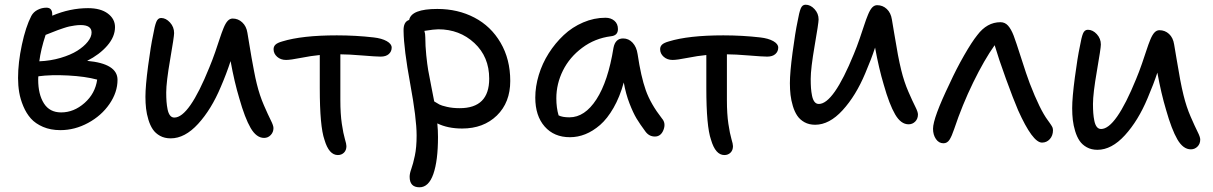

<svg xmlns="http://www.w3.org/2000/svg" viewBox="-20 -588 5180 820"><path d="M237.8 -32.2Q196.3 -32.2 163.8 -46.1Q131.3 -60.1 111.8 -82Q92.3 -104 79.6 -134.3Q66.9 -164.6 62 -193.8Q57.1 -223.1 57.1 -254.9Q57.1 -320.8 73.5 -397.2Q89.8 -473.6 113.8 -520Q123 -537.1 140.9 -546.1Q158.7 -555.2 178.2 -555.2Q203.1 -555.2 203.1 -526.9V-521Q279.3 -553.2 356 -553.2Q409.7 -553.2 440.4 -530.3Q471.2 -507.3 471.2 -472.2Q471.2 -431.2 438.2 -393.1Q405.3 -355 352.1 -328.1Q481.9 -316.4 481.9 -247.1Q481.9 -193.8 447.5 -143.8Q413.1 -93.8 356.2 -63Q299.3 -32.2 237.8 -32.2ZM324.2 -481Q312 -481 298.8 -479Q285.6 -477.1 275.6 -474.9Q265.6 -472.7 250.2 -467.5Q234.9 -462.4 227.1 -459.5Q219.2 -456.5 200.7 -449.2Q182.1 -441.9 174.8 -439Q154.3 -377 147.9 -326.2Q195.8 -328.1 238.8 -340.8Q281.7 -353.5 310.1 -371.3Q338.4 -389.2 354.7 -409.7Q371.1 -430.2 371.1 -449.2Q371.1 -481 324.2 -481ZM143.1 -248Q143.1 -185.1 167.5 -146.5Q191.9 -107.9 241.2 -107.9Q295.4 -107.9 341.1 -148.2Q386.7 -188.5 395 -248Q344.2 -261.7 271 -265.6Q197.8 -269.5 144 -262.2Q143.1 -258.3 143.1 -248Z M709 2.9Q683.1 2.9 663.6 -7.8Q644 -18.6 632.6 -35.6Q621.1 -52.7 613.8 -76.9Q606.4 -101.1 603.8 -124.5Q601.1 -147.9 601.1 -174.8Q601.1 -220.2 612.5 -306.4Q624 -392.6 633.8 -438Q640.6 -477.5 647.5 -494.4Q654.3 -511.2 668 -511.2Q688.5 -511.2 706.1 -491.9Q723.6 -472.7 723.6 -446.8Q723.6 -431.6 706.8 -334.5Q689.9 -237.3 689.9 -192.9Q689.9 -170.4 691.2 -153.8Q692.4 -137.2 695.8 -120.6Q699.2 -104 706.3 -95Q713.4 -85.9 724.6 -85.9Q787.6 -85.9 874 -299.8Q886.7 -330.1 899.2 -366Q911.6 -401.9 918.9 -424.6Q926.3 -447.3 934.8 -468.3Q943.4 -489.3 952.6 -499Q961.9 -508.8 973.6 -508.8Q997.1 -508.8 1014.6 -492.4Q1032.2 -476.1 1036.6 -448.2Q1038.6 -437.5 1044.4 -401.1Q1050.3 -364.7 1054.4 -341.6Q1058.6 -318.4 1064.7 -285.9Q1070.8 -253.4 1076.7 -230Q1088.9 -180.2 1107.2 -138.2Q1125.5 -96.2 1136.7 -74Q1147.9 -51.8 1147.9 -41Q1147.9 -23.4 1136.2 -11.2Q1124.5 1 1107.9 1Q1075.2 1 1050.5 -41.3Q1025.9 -83.5 1002 -168Q981 -237.3 964.8 -327.1Q946.8 -272 922.9 -216.8Q882.8 -121.1 826.2 -59.1Q769.5 2.9 709 2.9Z M1422.9 74.2Q1384.8 74.2 1365.7 8.8Q1345.7 -47.9 1345.7 -211.9V-353Q1309.1 -349.6 1264.9 -340.8Q1220.7 -332 1201.7 -332Q1178.7 -332 1163.6 -345.5Q1148.4 -358.9 1148.4 -377.9Q1148.4 -389.6 1156.7 -397.5Q1165 -405.3 1185.5 -411.1Q1269.5 -437 1418.5 -437Q1499.5 -437 1575.7 -428.2Q1610.4 -424.3 1631.6 -412.4Q1652.8 -400.4 1652.8 -384.8Q1652.8 -368.2 1640.6 -357.2Q1628.4 -346.2 1605.5 -346.2Q1586.4 -346.2 1527.1 -351.1Q1467.8 -356 1433.6 -356V-160.2Q1433.6 -101.6 1439.9 -59.1Q1446.3 -16.6 1452.9 5.4Q1459.5 27.3 1459.5 36.1Q1459.5 53.7 1449 64Q1438.5 74.2 1422.9 74.2Z M1771.5 211.9Q1729.5 211.9 1729.5 167Q1729.5 152.8 1736.8 132.8Q1744.1 112.8 1751.7 77.1Q1759.3 41.5 1759.3 -9.8Q1759.3 -82 1731.9 -230.5Q1704.6 -378.9 1703.6 -455.1Q1702.1 -495.1 1727.5 -502.9Q1736.8 -549.8 1847.7 -549.8Q1935.5 -549.8 2006.1 -512.9Q2076.7 -476.1 2117.9 -405.5Q2159.2 -335 2159.2 -242.2Q2159.2 -150.4 2102.1 -94.7Q2044.9 -39.1 1953.6 -39.1Q1892.6 -39.1 1847.7 -61Q1850.6 -32.2 1850.6 -2.9Q1850.6 98.1 1830.8 155Q1811 211.9 1771.5 211.9ZM1796.4 -428.2Q1796.4 -392.6 1800.5 -352.3Q1804.7 -312 1808.6 -289.1Q1812.5 -266.1 1822.3 -217.3Q1832 -168.5 1834.5 -154.8Q1849.1 -146 1856.9 -141.6Q1864.7 -137.2 1888.9 -131.6Q1913.1 -126 1943.4 -126Q2069.3 -126 2069.3 -252Q2069.3 -345.2 2006.1 -404.1Q1942.9 -462.9 1851.6 -462.9Q1834.5 -462.9 1792.5 -456.1Q1796.4 -444.3 1796.4 -428.2Z M2414.1 -2Q2346.2 -2 2306.2 -47.6Q2266.1 -93.3 2266.1 -170.9Q2266.1 -218.3 2281 -267.6Q2295.9 -316.9 2323.5 -360.4Q2351.1 -403.8 2387.5 -438Q2423.8 -472.2 2470.5 -492.2Q2517.1 -512.2 2565.9 -512.2Q2588.9 -512.2 2604 -499.3Q2619.1 -486.3 2619.1 -463.9Q2619.1 -436 2588.9 -433.1Q2520.5 -424.3 2466.6 -384Q2412.6 -343.8 2384.3 -286.9Q2356 -230 2356 -168Q2356 -127.4 2365.7 -95.2Q2381.8 -86.9 2412.1 -86.9Q2477.5 -86.9 2527.3 -163.8Q2577.1 -240.7 2600.1 -383.8Q2607.9 -423.8 2641.1 -423.8Q2665 -423.8 2681.9 -405.5Q2698.7 -387.2 2703.1 -356.9Q2717.3 -261.2 2738 -202.6Q2758.8 -144 2807.1 -82Q2824.7 -62 2813.7 -33.4Q2802.7 -4.9 2776.9 -4.9Q2752.4 -4.9 2736.8 -25.9Q2712.9 -58.1 2698.5 -82Q2684.1 -106 2668.5 -146.2Q2652.8 -186.5 2644 -235.8Q2627 -173.8 2600.3 -127.4Q2573.7 -81.1 2543 -54.4Q2512.2 -27.8 2480 -14.9Q2447.8 -2 2414.1 -2Z M3073.7 74.2Q3035.6 74.2 3016.6 8.8Q2996.6 -47.9 2996.6 -211.9V-353Q2960 -349.6 2915.8 -340.8Q2871.6 -332 2852.5 -332Q2829.6 -332 2814.5 -345.5Q2799.3 -358.9 2799.3 -377.9Q2799.3 -389.6 2807.6 -397.5Q2815.9 -405.3 2836.4 -411.1Q2920.4 -437 3069.3 -437Q3150.4 -437 3226.6 -428.2Q3261.2 -424.3 3282.5 -412.4Q3303.7 -400.4 3303.7 -384.8Q3303.7 -368.2 3291.5 -357.2Q3279.3 -346.2 3256.3 -346.2Q3237.3 -346.2 3178 -351.1Q3118.7 -356 3084.5 -356V-160.2Q3084.5 -101.6 3090.8 -59.1Q3097.2 -16.6 3103.8 5.4Q3110.4 27.3 3110.4 36.1Q3110.4 53.7 3099.9 64Q3089.4 74.2 3073.7 74.2Z M3461.4 -55.2Q3435.5 -55.2 3416 -65.9Q3396.5 -76.7 3385 -93.8Q3373.5 -110.8 3366.2 -135Q3358.9 -159.2 3356.2 -182.6Q3353.5 -206.1 3353.5 -232.9Q3353.5 -278.3 3365 -364.5Q3376.5 -450.7 3386.2 -496.1Q3393.1 -535.2 3399.7 -551.5Q3406.2 -567.9 3420.4 -567.9Q3441.4 -567.9 3458.7 -549.1Q3476.1 -530.3 3476.1 -504.9Q3476.1 -489.7 3459.2 -392.6Q3442.4 -295.4 3442.4 -251Q3442.4 -228.5 3443.6 -211.9Q3444.8 -195.3 3448.2 -178.7Q3451.7 -162.1 3458.7 -153.1Q3465.8 -144 3477.1 -144Q3539.6 -144 3626.5 -356.9Q3639.2 -387.2 3651.6 -423.3Q3664.1 -459.5 3671.4 -482.2Q3678.7 -504.9 3687.3 -525.6Q3695.8 -546.4 3705.1 -556.2Q3714.4 -565.9 3726.1 -565.9Q3750 -565.9 3767.3 -549.6Q3784.7 -533.2 3789.1 -504.9Q3790 -500.5 3799.1 -445.3Q3808.1 -390.1 3814.9 -354Q3821.8 -317.9 3829.1 -288.1Q3841.3 -238.3 3859.6 -196.3Q3877.9 -154.3 3889.2 -132.1Q3900.4 -109.9 3900.4 -99.1Q3900.4 -80.6 3888.7 -68.8Q3877 -57.1 3860.4 -57.1Q3827.6 -57.1 3803 -99.4Q3778.3 -141.6 3754.4 -226.1Q3733.4 -295.9 3717.3 -384.8Q3701.7 -336.4 3675.3 -274.9Q3635.3 -179.2 3578.6 -117.2Q3522 -55.2 3461.4 -55.2Z M4009.3 23.9Q3989.7 23.9 3977.3 5.9Q3964.8 -12.2 3964.8 -38.1Q3964.8 -84 4036.1 -231.9Q4064 -293 4097.4 -351.3Q4130.9 -409.7 4153.8 -438Q4195.3 -493.2 4252.9 -493.2Q4272 -493.2 4285.2 -478.5Q4298.3 -463.9 4309.1 -436Q4318.8 -410.6 4341.6 -339.1Q4364.3 -267.6 4377.9 -231.9Q4421.4 -119.1 4455.1 -74.2Q4457 -71.3 4461.2 -65.7Q4465.3 -60.1 4466.8 -57.6Q4468.3 -55.2 4470.9 -51.3Q4473.6 -47.4 4474.6 -44.7Q4475.6 -42 4476.3 -38.8Q4477.1 -35.6 4477.1 -32.2Q4477.1 -8.8 4463.6 6.1Q4450.2 21 4430.2 21Q4390.1 21 4328.1 -117.2Q4307.6 -165 4276.1 -251.7Q4244.6 -338.4 4228 -395Q4183.6 -332.5 4136.5 -236.1Q4089.4 -139.6 4055.2 -37.1Q4044.9 -6.3 4035.2 8.8Q4025.4 23.9 4009.3 23.9Z M4667 51.8Q4641.1 51.8 4621.6 41Q4602.1 30.3 4590.6 13.2Q4579.1 -3.9 4571.8 -28.1Q4564.5 -52.2 4561.8 -75.7Q4559.1 -99.1 4559.1 -126Q4559.1 -171.4 4570.6 -257.6Q4582 -343.8 4591.8 -389.2Q4598.6 -428.2 4605.2 -444.6Q4611.8 -460.9 4626 -460.9Q4647 -460.9 4664.3 -442.1Q4681.6 -423.3 4681.6 -397.9Q4681.6 -382.8 4664.8 -285.6Q4647.9 -188.5 4647.9 -144Q4647.9 -121.6 4649.2 -105Q4650.4 -88.4 4653.8 -71.8Q4657.2 -55.2 4664.3 -46.1Q4671.4 -37.1 4682.6 -37.1Q4745.1 -37.1 4832 -250Q4844.7 -280.3 4857.2 -316.4Q4869.6 -352.5 4877 -375.2Q4884.3 -397.9 4892.8 -418.7Q4901.4 -439.5 4910.6 -449.2Q4919.9 -459 4931.6 -459Q4955.6 -459 4972.9 -442.9Q4990.2 -426.8 4994.6 -397.9Q4995.6 -393.6 5004.6 -338.4Q5013.7 -283.2 5020.5 -247.1Q5027.3 -210.9 5034.7 -181.2Q5046.9 -131.3 5065.2 -89.4Q5083.5 -47.4 5094.7 -25.1Q5106 -2.9 5106 7.8Q5106 26.4 5094.2 38.1Q5082.5 49.8 5065.9 49.8Q5033.2 49.8 5008.5 7.6Q4983.9 -34.7 4960 -119.1Q4939 -189 4922.9 -277.8Q4907.2 -229.5 4880.9 -168Q4840.8 -72.3 4784.2 -10.3Q4727.5 51.8 4667 51.8Z"/></svg>

Font: Shantell Sans Bouncy
Style: Regular
Weight: 400
Designer: Stephen Nixon, Anya Danilova, Shantell Martin
Foundry: Arrow Type
Version: Version 1.006;[9816181b4]